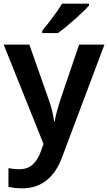

<svg xmlns="http://www.w3.org/2000/svg" viewBox="-20 -786 589 1046"><path d="M0 -543H140L248 -236Q258 -208 264.5 -180.5Q271 -153 275 -124H278Q282 -150 290 -179Q298 -208 307 -237L411 -543H549L318 71Q288 153 233.5 196.5Q179 240 101 240Q77 240 58.5 237.5Q40 235 26 232V130Q37 132 52.5 134Q68 136 85 136Q132 136 160 108.5Q188 81 202 40L217 -2ZM465 -756Q453 -742 432 -722Q411 -702 386.5 -680Q362 -658 338 -638.5Q314 -619 295 -606H210V-619Q226 -638 246 -663.5Q266 -689 285.5 -716.5Q305 -744 318 -766H465Z"/></svg>

Font: Noto Sans Kawi SemiBold
Style: Regular
Weight: 600
Designer: Fadhl Haqq
Version: Version 1.000